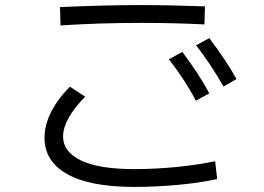

<svg xmlns="http://www.w3.org/2000/svg" viewBox="-20 -735 1040 755"><path d="M216 -707Q386 -715 532 -715Q649 -715 786 -710L784 -639Q664 -645 536 -645Q371 -645 218 -635ZM859 -395Q803 -491 751 -557L803 -585Q871 -495 910 -424ZM750 -339Q710 -417 644 -502L697 -531Q765 -440 803 -368ZM155 -193Q155 -243 181 -294.5Q207 -346 255 -394L315 -355Q228 -266 228 -198Q228 -138 298.5 -104Q369 -70 509 -70Q586 -70 670 -78Q754 -86 826 -101L834 -31Q767 -16 679 -8Q591 0 509 0Q333 0 244 -50.5Q155 -101 155 -193Z"/></svg>

Font: IBM Plex Sans JP
Style: Regular
Weight: 400
Designer: Mike Abbink; Paul van der Laan; Pieter van Rosmalen; Wujin Sim; Yejin Wi; Jinhee Kim; Boomi Park; Yona Kim; Kichan Ma
Foundry: Sandoll Inc.
Version: Version 1.001